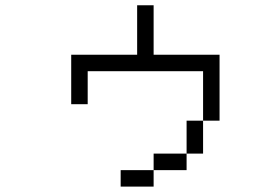

<svg xmlns="http://www.w3.org/2000/svg" viewBox="-20 -645 1040 728"><path d="M562.5 0H437.5V62.5H562.5ZM562.5 0H687.5V-62.5H562.5ZM687.5 -62.5H750Q750 -62.5 750 -187.5H687.5Q687.5 -187.5 687.5 -62.5ZM750 -187.5H812.5Q812.5 -187.5 812.5 -437.5H562.5V-625H500V-437.5H250V-250H312.5Q312.5 -250 312.5 -375H750Z"/></svg>

Font: UnifontExMono
Style: Regular
Weight: 500
Version: Version 15.0.06